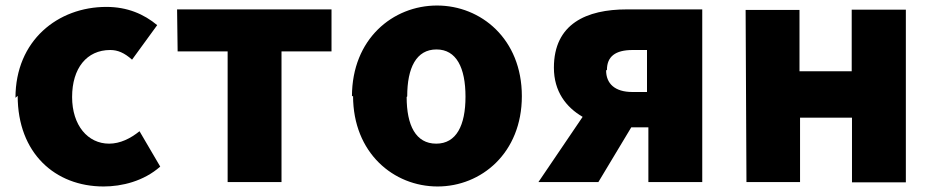

<svg xmlns="http://www.w3.org/2000/svg" viewBox="-20 -609 3378 695"><path d="M44 -262C44 -55 179 66 355 66C421 66 500 47 560 -6L485 -134C453 -108 415 -89 375 -89C298 -89 241 -155 241 -258C241 -362 294 -428 379 -428C406 -428 430 -418 458 -393L549 -518C501 -558 441 -584 365 -584C190 -584 36 -463 36 -255Z M623 -423H804V50H999V-423H1180V-575H621Z M1258 -262C1258 -55 1405 66 1564 66C1722 66 1869 -55 1869 -261C1869 -468 1721 -589 1562 -589C1402 -589 1254 -468 1254 -260ZM1454 -260C1454 -364 1487 -430 1560 -430C1632 -430 1665 -364 1665 -259C1665 -155 1632 -89 1559 -89C1485 -89 1452 -155 1452 -258Z M1929 50H2146L2265 -148H2327V50H2522V-575H2249C2103 -575 1985 -523 1985 -364C1985 -278 2029 -221 2089 -186ZM2177 -356C2177 -404 2207 -428 2270 -428H2322V-276H2269C2205 -276 2174 -307 2174 -354Z M2682 50H2876V-183H3064V51H3259V-574H3063V-351H2874V-573H2679Z"/></svg>

Font: GenEiGothic-pro-Heavy
Style: Bold
Weight: 900
Designer: Ryoko NISHIZUKA (kana & ideographs); Paul D. Hunt (Latin, Greek & Cyrillic); Wenlong ZHANG (bopomofo); Sandoll Communica
Foundry: Adobe Systems Incorporated; o_tamon
Version: Version 1.000.140830